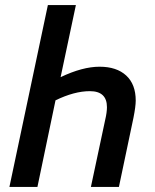

<svg xmlns="http://www.w3.org/2000/svg" viewBox="-20 -734 609 754"><path d="M168 -714H278L218 -431Q304 -472 371 -472Q438 -472 475.5 -437.5Q513 -403 513 -339Q513 -316 504 -271L447 0H337L393 -263Q400 -293 400 -313Q400 -376 333 -376Q272 -376 198 -340L127 0H17Z"/></svg>

Font: Noto Sans UI NarrowMedium
Style: Italic
Weight: 500
Width: 4
Italic angle: -12°
Designer: Monotype Design Team
Foundry: Monotype Imaging Inc.
Version: Version 1.001